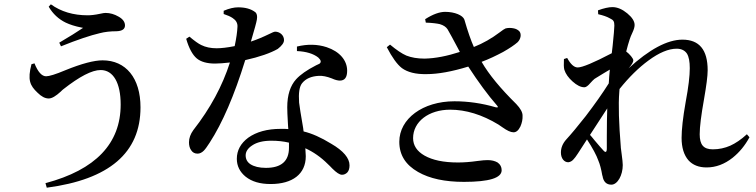

<svg xmlns="http://www.w3.org/2000/svg" viewBox="-20 -817 3508 891"><path d="M197 54C487 16 632 -108 632 -319C632 -455 564 -537 456 -537C417 -537 359 -522 283 -491C238 -472 208 -463 194 -463C174 -463 156 -483 140 -523L126 -519C107 -446 119 -420 154 -387C172 -369 189 -360 206 -360C221 -360 239 -371 262 -392C267 -397 271 -401 274 -403C349 -462 407 -492 447 -492C506 -492 540 -432 540 -332C540 -151 424 -29 191 33ZM263 -602C340 -633 400 -653 443 -663C466 -669 492 -672 521 -672C547 -673 560 -682 560 -699C560 -715 550 -729 530 -740C511 -751 491 -757 470 -757C465 -757 457 -756 444 -753C421 -748 402 -746 387 -746C320 -746 263 -763 216 -797L206 -786C225 -753 252 -728 285 -712C304 -703 328 -695 359 -689C362 -688 365 -688 366 -688C338 -669 301 -646 255 -619Z M1236 37C1337 37 1399 -9 1399 -92C1399 -99 1398 -112 1397 -129C1434 -112 1469 -88 1502 -55C1507 -50 1514 -44 1522 -35C1541 -16 1556 -6 1567 -6C1577 -6 1585 -10 1592 -17C1599 -25 1602 -36 1602 -50C1602 -83 1574 -117 1517 -150C1470 -179 1427 -198 1389 -207C1388 -210 1388 -215 1387 -222C1376 -285 1370 -324 1368 -341C1365 -385 1369 -415 1382 -431C1399 -452 1424 -463 1459 -465C1477 -466 1497 -462 1520 -453C1535 -446 1548 -443 1557 -443C1580 -443 1591 -458 1591 -489C1591 -537 1556 -578 1496 -598C1453 -612 1407 -613 1358 -601V-580C1401 -578 1434 -568 1457 -550C1470 -538 1472 -528 1462 -521C1459 -520 1454 -517 1447 -514C1404 -492 1373 -470 1354 -449C1327 -419 1313 -376 1313 -319C1313 -304 1314 -280 1316 -246C1317 -233 1317 -224 1318 -218C1311 -219 1299 -219 1283 -219C1220 -219 1170 -205 1132 -178C1097 -152 1079 -119 1079 -80C1079 -47 1093 -19 1120 3C1149 26 1187 37 1236 37ZM1214 -38C1183 -38 1159 -44 1142 -55C1127 -65 1120 -79 1120 -96C1120 -113 1130 -129 1150 -142C1172 -157 1202 -164 1239 -164C1269 -164 1296 -161 1321 -155C1321 -147 1321 -139 1321 -131C1321 -69 1285 -38 1214 -38ZM897 -104C907 -104 917 -109 926 -118C933 -125 942 -138 953 -155C1012 -246 1067 -373 1118 -538C1185 -553 1236 -571 1269 -590C1288 -605 1298 -618 1298 -631C1298 -654 1278 -670 1257 -670C1252 -670 1243 -666 1229 -659C1200 -645 1172 -633 1144 -624C1145 -625 1145 -627 1146 -630C1161 -681 1170 -713 1172 -726C1175 -743 1172 -755 1164 -761C1144 -776 1118 -783 1085 -783C1066 -783 1044 -778 1018 -767V-752C1036 -746 1050 -740 1060 -733C1075 -723 1083 -710 1082 -693C1081 -670 1077 -640 1069 -603C1034 -596 1006 -593 985 -593C958 -593 934 -598 914 -608C901 -614 883 -627 859 -647L844 -637C857 -592 874 -562 893 -546C912 -530 941 -522 978 -522C997 -522 1020 -524 1047 -527C1012 -418 956 -314 877 -213C864 -195 857 -176 857 -157C857 -142 860 -130 867 -120C874 -109 884 -104 897 -104Z M2133 27C2250 27 2308 9 2308 -27C2308 -42 2302 -54 2289 -63C2277 -70 2262 -74 2243 -74C2233 -74 2217 -73 2196 -70C2161 -65 2131 -63 2105 -63C2038 -63 1987 -74 1950 -95C1915 -115 1897 -142 1897 -176C1897 -252 1969 -308 2069 -308C2142 -308 2217 -285 2293 -239C2298 -236 2304 -231 2312 -226C2333 -211 2350 -203 2363 -203C2376 -203 2386 -212 2395 -230C2402 -246 2406 -263 2405 -281C2405 -296 2395 -314 2376 -334C2303 -406 2249 -471 2215 -530C2250 -543 2283 -559 2315 -576C2345 -593 2367 -608 2382 -621C2397 -636 2401 -659 2390 -672C2383 -679 2374 -684 2361 -686C2349 -688 2337 -688 2326 -685C2321 -683 2312 -677 2299 -667C2262 -639 2222 -616 2179 -599C2166 -628 2151 -670 2135 -726C2128 -746 2090 -762 2046 -762C2020 -762 1989 -751 1953 -728L1956 -712C1986 -711 2008 -708 2021 -705C2038 -700 2050 -692 2057 -681C2066 -666 2081 -638 2104 -595C2109 -586 2112 -580 2114 -576C2055 -557 2001 -546 1950 -545C1917 -545 1889 -550 1866 -559C1845 -568 1820 -585 1790 -610L1775 -598C1800 -550 1823 -518 1845 -501C1871 -482 1909 -472 1959 -473C2013 -473 2078 -485 2153 -508C2200 -436 2244 -376 2286 -328C2293 -320 2292 -317 2281 -319C2216 -338 2152 -347 2089 -347C1942 -347 1833 -266 1833 -159C1833 -98 1862 -52 1920 -19C1974 12 2045 27 2133 27Z M2817 40C2846 40 2870 -4 2870 -51C2870 -62 2868 -78 2865 -101C2863 -114 2862 -125 2861 -132V-134C2852 -244 2849 -330 2854 -391L2855 -404C2899 -459 2944 -503 2989 -536C3039 -573 3083 -591 3120 -591C3142 -591 3158 -583 3168 -568C3177 -553 3181 -531 3181 -500C3181 -465 3175 -413 3162 -344C3149 -271 3143 -215 3143 -177C3143 -132 3154 -97 3175 -73C3195 -51 3223 -40 3259 -40C3302 -40 3342 -55 3380 -85C3411 -110 3437 -141 3458 -180L3446 -194C3419 -169 3393 -152 3369 -141C3344 -130 3317 -124 3288 -124C3245 -124 3227 -145 3227 -194C3227 -229 3234 -283 3247 -356C3258 -419 3264 -464 3264 -491C3264 -586 3225 -633 3147 -633C3077 -633 2993 -588 2896 -499L2898 -501C2912 -517 2919 -529 2919 -537C2919 -546 2902 -566 2886 -578C2891 -599 2897 -618 2902 -634C2905 -643 2909 -654 2915 -666C2922 -681 2925 -692 2925 -701C2925 -718 2914 -736 2891 -755C2868 -774 2845 -784 2822 -784C2805 -784 2782 -779 2755 -769L2756 -751C2778 -746 2796 -740 2810 -732C2827 -724 2831 -718 2831 -698C2831 -685 2828 -654 2823 -604C2821 -589 2820 -578 2819 -570C2735 -526 2682 -504 2661 -504C2644 -504 2628 -519 2612 -548L2597 -543C2596 -520 2596 -503 2599 -493C2605 -474 2618 -456 2637 -439C2657 -421 2675 -412 2692 -412C2699 -412 2708 -418 2719 -431C2727 -440 2734 -447 2739 -451C2741 -452 2744 -454 2747 -456C2774 -473 2795 -485 2810 -494C2809 -487 2808 -476 2807 -461C2806 -448 2806 -437 2805 -430C2776 -384 2740 -333 2698 -278C2661 -231 2631 -195 2608 -170C2591 -151 2583 -131 2583 -109C2583 -82 2598 -64 2617 -64C2626 -65 2634 -69 2641 -77C2646 -82 2653 -91 2662 -105L2704 -170C2730 -130 2748 -97 2757 -71C2764 -55 2770 -32 2775 -3L2776 -1C2780 26 2794 40 2817 40ZM2779 -120C2774 -125 2760 -141 2739 -166C2730 -177 2723 -186 2718 -191C2754 -246 2781 -287 2798 -314C2797 -283 2796 -239 2796 -183C2796 -156 2796 -137 2796 -128C2796 -110 2790 -107 2779 -120Z"/></svg>

Font: AllPunType SemiBold
Style: Regular
Weight: 600
Version: 1.0